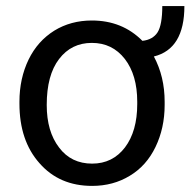

<svg xmlns="http://www.w3.org/2000/svg" viewBox="-20 -606 631 636"><path d="M44.4 -262.7C44.4 -181.2 66.4 -115.2 110.8 -65.4C154.8 -15.1 212.9 9.8 285.2 9.8C332 9.8 373.5 -1.5 410.2 -23.9C446.8 -45.9 475.1 -77.6 495.1 -119.1C515.1 -160.6 525.4 -207 525.4 -258.3V-269C525.4 -324.2 513.7 -374 489.7 -418.9C557.1 -435.5 590.8 -491.2 590.8 -585.9H517.6C517.6 -544.4 512.2 -515.1 502 -499C491.7 -482.9 474.6 -473.1 451.7 -470.7C407.2 -515.6 351.6 -538.1 284.2 -538.1C237.8 -538.1 196.3 -526.9 159.7 -504.4C123 -481.4 94.7 -449.7 74.7 -408.7C54.7 -367.2 44.4 -320.8 44.4 -269ZM134.8 -258.3C134.8 -324.2 148.4 -375 175.8 -410.6C203.1 -446.3 239.3 -463.9 284.2 -463.9C329.6 -463.9 365.7 -446.3 393.6 -410.6C420.9 -375 434.6 -328.1 434.6 -269V-261.2C434.6 -201.2 420.9 -153.3 394 -117.7C366.7 -82 330.6 -64 285.2 -64C239.3 -64 202.6 -81.5 175.8 -117.2C148.4 -152.8 134.8 -199.7 134.8 -258.3Z"/></svg>

Font: Roboto
Style: Regular
Weight: 400
Designer: Google
Version: Version 2.137; 2017